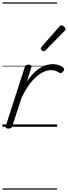

<svg xmlns="http://www.w3.org/2000/svg" viewBox="-20 -1050 562 1590"><path d="M50 15Q38 15 30.5 10Q23 5 28 -7L185 -494Q190 -506 196.5 -510.5Q203 -515 216 -515Q232 -515 237.5 -508.5Q243 -502 239 -490L202 -374Q230 -416 258.5 -444Q287 -472 314.5 -488.5Q342 -505 367.5 -512Q393 -519 416 -519Q445 -519 469.5 -510Q494 -501 505 -489Q512 -483 511.5 -476Q511 -469 503 -458Q494 -447 487 -445Q480 -443 473 -447Q460 -456 442.5 -462.5Q425 -469 402 -469Q374 -469 344 -456Q314 -443 282.5 -416Q251 -389 219.5 -345.5Q188 -302 159 -241L81 -4Q78 6 71 10.5Q64 15 50 15ZM340 -625Q334 -625 326 -632Q318 -639 318 -646Q318 -650 319.5 -654Q321 -658 325 -663L469 -827Q474 -835 479 -837.5Q484 -840 489 -840Q496 -840 503.5 -835Q511 -830 516.5 -822.5Q522 -815 522 -808Q522 -803 520 -799.5Q518 -796 513 -792L358 -634Q349 -625 340 -625ZM0 510H453V520H0ZM0 -20H453V0H0ZM0 -505H453V-500H0ZM0 -1030H453V-1020H0Z"/></svg>

Font: Playwrite CO Guides
Style: Regular
Weight: 400
Designer: Veronika Burian, José Scaglione
Foundry: TypeTogether
Version: Version 1.003